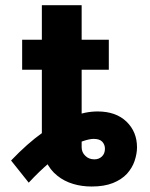

<svg xmlns="http://www.w3.org/2000/svg" viewBox="-20 -696 569 728"><path d="M138.7 -169.4V-676.3H289.6V-137.7Q289.6 -118.2 303.7 -105Q316.9 -91.8 337.9 -91.8Q355 -91.8 366.2 -102.5Q377.9 -113.3 377.9 -132.3Q377.9 -147.5 367.7 -158.7Q357.4 -169.4 335.4 -169.4Q318.8 -169.4 292.5 -160.2Q267.1 -150.4 235.8 -130.9Q202.1 -108.9 167.5 -79.1Q129.9 -47.4 88.9 -3.4L22 -87.4Q84 -152.3 141.1 -192.9Q199.2 -234.4 252 -253.9Q304.2 -273.4 350.1 -273.4Q419.4 -273.4 459.5 -234.9Q499.5 -196.3 499.5 -137.2Q499.5 -113.3 490.2 -85.4Q481.4 -59.6 461.4 -37.1Q440.9 -15.1 408.2 -2Q375 11.2 327.6 11.2Q290 11.2 257.8 1.5Q223.1 -8.8 197.3 -29.8Q169.4 -51.8 154.3 -85.4Q138.7 -118.7 138.7 -169.4ZM64 -545.4H392.6V-431.6H64Z"/></svg>

Font: My Font
Style: Bold
Weight: 500
Designer: Rasmus Andersson
Foundry: rsms
Version: Version 0.001